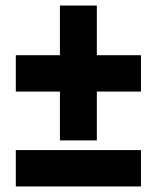

<svg xmlns="http://www.w3.org/2000/svg" viewBox="-20 -672 566 692"><path d="M329 -473V-652H196V-473H37V-342H196V-166H329V-342H488V-473ZM37 0H488V-131H37Z"/></svg>

Font: Noto Sans Condensed Black
Style: Regular
Weight: 900
Width: 3
Designer: Monotype Design Team
Foundry: Monotype Imaging Inc.
Version: Version 2.013